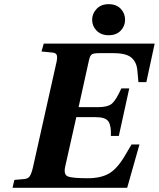

<svg xmlns="http://www.w3.org/2000/svg" viewBox="-20 -901 762 921"><path d="M501 -881Q538 -881 559 -859Q580 -837 580 -806Q580 -776 559 -754Q538 -732 501 -732Q465 -732 443.5 -754Q422 -776 422 -806Q422 -836 443.5 -858.5Q465 -881 501 -881ZM40 0 49 -38 94 -42Q114 -43 122.5 -55.5Q131 -68 138 -98L249 -594Q256 -621 253 -634.5Q250 -648 230 -649L179 -654L190 -692H722L682 -507H644L639 -562Q636 -602 611 -624Q586 -646 525 -646H456Q430 -646 421 -640.5Q412 -635 407 -613L357 -387H451Q497 -387 517 -404Q537 -421 562 -477H600L550 -249H512Q514 -298 500 -318.5Q486 -339 440 -339H346L293 -103Q284 -64 305 -55Q326 -46 401 -46Q463 -46 502.5 -68.5Q542 -91 579 -154L611 -208H649L590 0Z"/></svg>

Font: Heuristica
Style: Bold Italic
Weight: 700
Italic angle: -13°
Version: Version 1.0.2